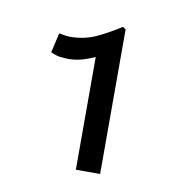

<svg xmlns="http://www.w3.org/2000/svg" viewBox="-46 -746 338 374"><g transform="rotate(10 122.5 -559.0)"><path d="M175 -700V-414H127V-637Q114 -631 101.5 -627.5Q89 -624 75 -624Q67 -624 59 -625Q51 -626 40 -631L49 -670Q59 -668 63 -667.5Q67 -667 70 -667Q99 -667 122.5 -678Q146 -689 169 -704Z"/></g></svg>

Font: Snippet
Style: Regular
Weight: 400
Designer: Gesine Todt
Foundry: Gesine Todt
Version: Version 1.000